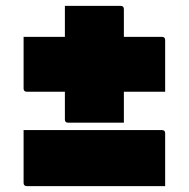

<svg xmlns="http://www.w3.org/2000/svg" viewBox="-20 -631 640 651"><path d="M60 -506H200V-611H389Q400 -611 400 -600V-506H529Q540 -506 540 -495V-320H400V-215H211Q200 -215 200 -226V-320H71Q60 -320 60 -331ZM60 -190H529Q540 -190 540 -179V0H71Q60 0 60 -11Z"/></svg>

Font: Recursive Sn Lnr St XBk
Style: Regular
Weight: 1000
Version: Version 1.079;hotconv 1.0.112;makeotfexe 2.5.65598; ttfautoh